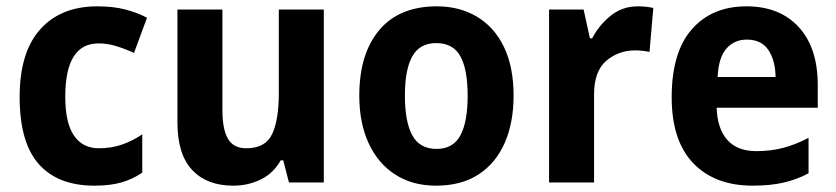

<svg xmlns="http://www.w3.org/2000/svg" viewBox="-20 -576 2640 606"><path d="M278 10Q163 10 102.5 -58Q42 -126 42 -270Q42 -411 107 -483.5Q172 -556 287 -556Q338 -556 376 -546Q414 -536 444 -520L403 -409Q372 -423 345 -431Q318 -439 291 -439Q186 -439 186 -271Q186 -188 213.5 -148Q241 -108 292 -108Q331 -108 364.5 -119.5Q398 -131 429 -152V-31Q398 -10 362.5 0Q327 10 278 10Z M1002 -546V0H892L874 -70H866Q843 -29 803 -9.5Q763 10 716 10Q633 10 586.5 -39.5Q540 -89 540 -190V-546H682V-228Q682 -168 699.5 -138Q717 -108 757 -108Q818 -108 839 -153Q860 -198 860 -282V-546Z M1601 -274Q1601 -189 1573 -125Q1545 -61 1490.5 -25.5Q1436 10 1356 10Q1282 10 1227.5 -25Q1173 -60 1143.5 -124Q1114 -188 1114 -274Q1114 -406 1177 -481Q1240 -556 1359 -556Q1430 -556 1485 -523.5Q1540 -491 1570.5 -428Q1601 -365 1601 -274ZM1258 -274Q1258 -191 1281.5 -148.5Q1305 -106 1358 -106Q1410 -106 1433 -148.5Q1456 -191 1456 -274Q1456 -357 1433 -398.5Q1410 -440 1357 -440Q1305 -440 1281.5 -398.5Q1258 -357 1258 -274Z M1993 -556Q2018 -556 2042 -551L2030 -412Q2022 -414 2009.5 -415.5Q1997 -417 1985 -417Q1932 -417 1893.5 -384Q1855 -351 1855 -278V0H1713V-546H1822L1842 -455H1849Q1870 -496 1907 -526Q1944 -556 1993 -556Z M2336 -556Q2441 -556 2501 -490.5Q2561 -425 2561 -308V-236H2242Q2244 -170 2275.5 -134.5Q2307 -99 2367 -99Q2412 -99 2451 -109Q2490 -119 2532 -141V-29Q2494 -9 2452.5 0.5Q2411 10 2356 10Q2236 10 2168 -61Q2100 -132 2100 -269Q2100 -411 2163.5 -483.5Q2227 -556 2336 -556ZM2337 -451Q2298 -451 2273 -423Q2248 -395 2245 -333H2428Q2427 -386 2405 -418.5Q2383 -451 2337 -451Z"/></svg>

Font: Noto Sans Ethiopic SemiCondensed
Style: Bold
Weight: 700
Width: 4
Designer: Monotype Design Team
Foundry: Monotype Imaging Inc.
Version: Version 2.102; ttfautohint (v1.8.4.7-5d5b)